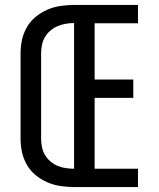

<svg xmlns="http://www.w3.org/2000/svg" viewBox="-20 -755 640 775"><path d="M279 0Q252 0 224.5 -4Q197 -8 171.5 -19Q146 -30 124.5 -47.5Q103 -65 89 -89Q75 -113 69 -140Q63 -167 63 -195V-540Q63 -568 69 -595Q75 -622 89 -646Q103 -670 124.5 -687.5Q146 -705 171.5 -716Q197 -727 224.5 -731Q252 -735 279 -735H537V-661H362V-434H518V-360H362V-74H537V0ZM279 -74V-662Q262 -662 245 -659Q228 -656 212.5 -649.5Q197 -643 183.5 -631.5Q170 -620 161.5 -605.5Q153 -591 149.5 -574Q146 -557 146 -540V-195Q146 -178 149.5 -161Q153 -144 161.5 -129.5Q170 -115 183.5 -103.5Q197 -92 212.5 -85.5Q228 -79 245 -76.5Q262 -74 279 -74Z"/></svg>

Font: Bmono
Style: Regular
Weight: 400
Monospace: yes
Designer: Belleve Invis
Foundry: Belleve Invis
Version: Version 11.2.2; ttfautohint (v1.8.2)